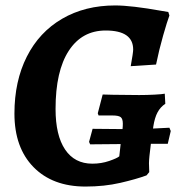

<svg xmlns="http://www.w3.org/2000/svg" viewBox="-20 -673 679 705"><path d="M534 -145Q527 -91 527 -74L528 -41L518 -29Q480 -15 421.5 -1.5Q363 12 294 12Q173 12 103 -59.5Q33 -131 33 -256Q33 -375 78.5 -465Q124 -555 208 -604Q292 -653 403 -653Q462 -653 574 -633L598 -629L602 -616Q594 -595 579 -542.5Q564 -490 553 -436L460 -430Q469 -480 469 -491Q469 -561 368 -561Q281 -561 232.5 -486.5Q184 -412 184 -273Q184 -176 219 -124Q254 -72 319 -72Q352 -72 381 -82Q410 -92 418 -99L423 -144L311 -143L307 -152L320 -200L430 -199V-201Q431 -208 431 -219Q431 -237 423 -243Q415 -249 393 -249H342L339 -257L357 -326Q378 -326 395 -325L491 -324Q519 -324 547.5 -325.5Q576 -327 585 -329L587 -292Q569 -280 558.5 -260.5Q548 -241 543 -209L542 -201L602 -204L607 -192L596 -145Z"/></svg>

Font: Alegreya SC
Style: Bold Italic
Weight: 700
Italic angle: -7°
Designer: Juan Pablo del Peral
Foundry: Huerta Tipografica
Version: Version 2.007; ttfautohint (v1.6)